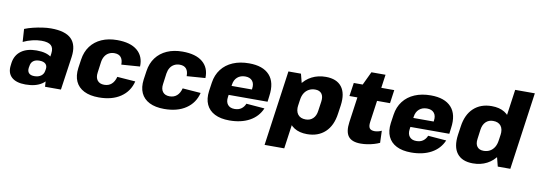

<svg xmlns="http://www.w3.org/2000/svg" viewBox="-66 -1184 5059 1808"><g transform="rotate(10 2464.0 -280.0)"><path d="M362 -201 379 -320Q386 -372 359.5 -396.5Q333 -421 268 -421Q227 -421 181 -410Q135 -399 94 -379L86 -502Q123 -517 166.5 -527.5Q210 -538 254 -544.5Q298 -551 336 -551Q473 -551 531 -493.5Q589 -436 573 -320L527 0H375ZM189 11Q99 11 55.5 -29.5Q12 -70 22 -143L25 -168Q36 -242 91.5 -282.5Q147 -323 238 -323Q335 -323 382.5 -283Q430 -243 420 -170L416 -144Q406 -70 346.5 -29.5Q287 11 189 11ZM258 -81Q297 -81 322 -99.5Q347 -118 351 -150L354 -167Q358 -198 339 -215.5Q320 -233 281 -233Q244 -233 222 -216Q200 -199 196 -165L193 -149Q189 -116 205.5 -98.5Q222 -81 258 -81Z M890 11Q805 11 748.5 -17.5Q692 -46 667.5 -99.5Q643 -153 653 -229L665 -311Q676 -387 716 -440.5Q756 -494 820.5 -522.5Q885 -551 969 -551Q1096 -551 1161.5 -496Q1227 -441 1223 -343L1046 -330Q1047 -376 1026.5 -400.5Q1006 -425 964 -425Q935 -425 911.5 -412.5Q888 -400 873.5 -377Q859 -354 854 -322L840 -218Q833 -170 854.5 -142.5Q876 -115 920 -115Q962 -115 989.5 -139.5Q1017 -164 1029 -210L1203 -197Q1179 -99 1097.5 -44Q1016 11 890 11Z M1515 11Q1430 11 1373.5 -17.5Q1317 -46 1292.5 -99.5Q1268 -153 1278 -229L1290 -311Q1301 -387 1341 -440.5Q1381 -494 1445.5 -522.5Q1510 -551 1594 -551Q1721 -551 1786.5 -496Q1852 -441 1848 -343L1671 -330Q1672 -376 1651.5 -400.5Q1631 -425 1589 -425Q1560 -425 1536.5 -412.5Q1513 -400 1498.5 -377Q1484 -354 1479 -322L1465 -218Q1458 -170 1479.5 -142.5Q1501 -115 1545 -115Q1587 -115 1614.5 -139.5Q1642 -164 1654 -210L1828 -197Q1804 -99 1722.5 -44Q1641 11 1515 11Z M2138 11Q2054 11 1998 -17.5Q1942 -46 1917.5 -99.5Q1893 -153 1903 -229L1915 -311Q1926 -386 1967.5 -440Q2009 -494 2076 -522.5Q2143 -551 2230 -551Q2363 -551 2426 -482Q2489 -413 2470 -281L2463 -225H2057L2069 -313H2327L2293 -279L2299 -321Q2306 -369 2283.5 -396Q2261 -423 2216 -423Q2170 -423 2140.5 -397Q2111 -371 2105 -325L2088 -204Q2081 -158 2102.5 -131Q2124 -104 2168 -104Q2207 -104 2232.5 -122.5Q2258 -141 2270 -172L2445 -158Q2410 -76 2330.5 -32.5Q2251 11 2138 11Z M2881 11Q2808 11 2758.5 -20Q2709 -51 2687.5 -108.5Q2666 -166 2676 -244L2684 -298Q2696 -377 2733.5 -433.5Q2771 -490 2830.5 -520.5Q2890 -551 2964 -551Q3068 -551 3116 -489Q3164 -427 3148 -311L3136 -229Q3120 -113 3053.5 -51Q2987 11 2881 11ZM2607 -540H2727L2771 -369L2694 180H2506ZM2845 -123Q2887 -123 2914.5 -149.5Q2942 -176 2948 -224L2961 -314Q2968 -363 2948 -389.5Q2928 -416 2886 -416Q2852 -416 2825.5 -401.5Q2799 -387 2782.5 -360.5Q2766 -334 2761 -296L2753 -244Q2745 -187 2769.5 -155Q2794 -123 2845 -123Z M3394 11Q3309 11 3275.5 -33Q3242 -77 3255 -170L3303 -510L3378 -668H3513L3448 -206Q3442 -164 3455 -145.5Q3468 -127 3504 -127Q3519 -127 3536 -131Q3553 -135 3570 -143L3574 -28Q3551 -17 3520.5 -8Q3490 1 3457.5 6Q3425 11 3394 11ZM3232 -540H3619L3601 -412H3213Z M3876 11Q3792 11 3736 -17.5Q3680 -46 3655.5 -99.5Q3631 -153 3641 -229L3653 -311Q3664 -386 3705.5 -440Q3747 -494 3814 -522.5Q3881 -551 3968 -551Q4101 -551 4164 -482Q4227 -413 4208 -281L4201 -225H3795L3807 -313H4065L4031 -279L4037 -321Q4044 -369 4021.5 -396Q3999 -423 3954 -423Q3908 -423 3878.5 -397Q3849 -371 3843 -325L3826 -204Q3819 -158 3840.5 -131Q3862 -104 3906 -104Q3945 -104 3970.5 -122.5Q3996 -141 4008 -172L4183 -158Q4148 -76 4068.5 -32.5Q3989 11 3876 11Z M4467 11Q4363 11 4315 -51Q4267 -113 4283 -229L4295 -311Q4311 -427 4378 -489Q4445 -551 4550 -551Q4624 -551 4673.5 -520.5Q4723 -490 4744.5 -433.5Q4766 -377 4755 -298L4747 -244Q4736 -166 4698 -108.5Q4660 -51 4601 -20Q4542 11 4467 11ZM4546 -123Q4580 -123 4606 -137.5Q4632 -152 4648.5 -179Q4665 -206 4670 -244L4678 -296Q4686 -353 4662 -384.5Q4638 -416 4587 -416Q4545 -416 4517.5 -389.5Q4490 -363 4483 -314L4471 -224Q4464 -176 4484 -149.5Q4504 -123 4546 -123ZM4660 -171 4740 -740H4928L4824 0H4704Z"/></g></svg>

Font: Pathway Extreme SemiCondensed ExtraBold
Style: Italic
Weight: 800
Width: 4
Italic angle: -8°
Version: Version 1.001;gftools[0.9.26]